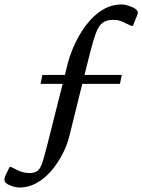

<svg xmlns="http://www.w3.org/2000/svg" viewBox="-92 -690 638 861"><path d="M-4 151Q-15 151 -26.5 148Q-38 145 -45 142Q-72 132 -72 117Q-72 113 -71.5 109Q-71 105 -69 100L-49 59H-42L-18 71Q-4 78 9.5 82Q23 86 41 86Q64 86 77 75.5Q90 65 99 36Q108 7 122 -48L189 -314H90L98 -354H199L213 -410Q219 -433 232 -466Q245 -499 265.5 -534.5Q286 -570 313.5 -600.5Q341 -631 376 -650.5Q411 -670 453 -670Q464 -670 475 -667Q486 -664 494 -661Q526 -649 526 -633Q526 -627 522 -619L504 -574H497L471 -586Q456 -594 444 -597.5Q432 -601 415 -601Q386 -601 368.5 -588Q351 -575 338.5 -542.5Q326 -510 311 -450L287 -354H454L446 -314H277L220 -84Q210 -41 188.5 0.5Q167 42 138 76Q109 110 72.5 130.5Q36 151 -4 151Z"/></svg>

Font: Spectral SC Medium
Style: Italic
Weight: 500
Italic angle: -10°
Designer: Jean-Baptiste Levee
Foundry: Production Type
Version: Version 2.001